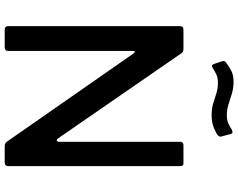

<svg xmlns="http://www.w3.org/2000/svg" viewBox="-116 -874 990 797"><g transform="rotate(90 378.5 -475.0)"><path d="M658 -742Q669 -742 669 -729V-13Q669 -7 665 -3.5Q661 0 654 0H589Q582 0 577 -1.5Q572 -3 567 -10L202 -534Q197 -541 194 -540Q191 -539 191 -533V-14Q191 0 175 0H104Q88 0 88 -14V-727Q88 -742 103 -742H181Q189 -742 193.5 -740Q198 -738 203 -730L553 -223Q559 -215 563.5 -216.5Q568 -218 568 -225V-728Q568 -742 582 -742ZM538 -882Q525 -874 505.5 -866.5Q486 -859 457 -859Q430 -859 408.5 -865.5Q387 -872 367.5 -878.5Q348 -885 323 -885Q302 -885 288.5 -878.5Q275 -872 261 -863Q255 -860 251.5 -860.5Q248 -861 245 -869L234 -901Q233 -906 233 -910Q233 -914 238 -918Q255 -931 273 -940.5Q291 -950 319 -950Q345 -950 368 -943Q391 -936 413 -929Q435 -922 457 -922Q477 -922 491 -928Q505 -934 518 -943Q525 -946 529.5 -945.5Q534 -945 536 -937L546 -900Q549 -890 538 -882Z"/></g></svg>

Font: Libre Franklin Medium
Style: Regular
Weight: 500
Designer: Pablo Impallari, Rodrigo Fuenzalida, Nhung Nguyen
Foundry: Impallari Type
Version: Version 3.000